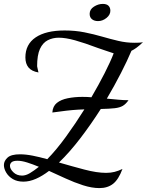

<svg xmlns="http://www.w3.org/2000/svg" viewBox="-34 -876 752 983"><path d="M475 87Q436 87 391 72.5Q346 58 301.5 37.5Q257 17 217 -1Q183 25 150 39.5Q117 54 86 54Q54 54 32 41Q10 28 -2 8Q-14 -12 -14 -31Q-14 -52 4.5 -69Q23 -86 68 -86Q98 -86 133.5 -79Q169 -72 208 -61Q255 -109 304 -176.5Q353 -244 398 -316Q366 -315 337 -312.5Q308 -310 265 -304L234 -300Q236 -332 257 -349Q278 -366 313 -373Q348 -380 388 -380Q402 -380 412.5 -379.5Q423 -379 434 -378Q472 -443 502 -502Q532 -561 548 -603Q529 -609 510.5 -615.5Q492 -622 468 -630Q399 -656 350.5 -669.5Q302 -683 267 -683Q236 -683 210.5 -670Q185 -657 170.5 -625.5Q156 -594 156 -536Q156 -538 157 -532Q158 -526 160 -518Q162 -510 163 -505Q128 -511 112 -530.5Q96 -550 96 -582Q96 -649 148.5 -684.5Q201 -720 297 -720Q351 -720 398.5 -710.5Q446 -701 489 -688.5Q532 -676 572.5 -666.5Q613 -657 654 -657Q664 -657 676.5 -657.5Q689 -658 698 -660Q678 -641 664 -631Q650 -621 639 -616Q618 -566 585.5 -502.5Q553 -439 513 -371Q548 -368 573 -365.5Q598 -363 624 -363Q610 -343 594.5 -334Q579 -325 553.5 -322Q528 -319 482 -318Q433 -241 378 -169Q323 -97 268 -44Q333 -25 397.5 -8Q462 9 509 9Q533 9 552.5 4Q572 -1 593 -11Q573 43 545 65Q517 87 475 87ZM79 23Q98 23 119 10.5Q140 -2 165 -22Q134 -35 105.5 -44Q77 -53 56 -53Q34 -53 25.5 -45.5Q17 -38 17 -27Q17 -11 34.5 6Q52 23 79 23ZM468 -768Q449 -768 437 -777.5Q425 -787 425 -805Q425 -828 447 -842Q469 -856 492 -856Q512 -856 521.5 -846.5Q531 -837 531 -821Q531 -800 511 -784Q491 -768 468 -768Z"/></svg>

Font: Dancing Script SemiBold
Style: Regular
Weight: 600
Designer: Pablo Impallari
Foundry: Pablo Impallari
Version: Version 2.001